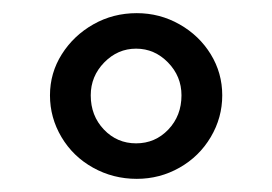

<svg xmlns="http://www.w3.org/2000/svg" viewBox="-20 -729 414 292"><path d="M56 -584Q56 -618 74 -646.5Q92 -675 122 -692Q152 -709 188 -709Q223 -709 253 -692Q283 -675 300.5 -646.5Q318 -618 318 -584Q318 -550 300.5 -520.5Q283 -491 253 -474Q223 -457 188 -457Q152 -457 121.5 -474Q91 -491 73.5 -520.5Q56 -550 56 -584ZM256 -584Q256 -613 235.5 -634Q215 -655 187 -655Q159 -655 138.5 -634Q118 -613 118 -584Q118 -553 138 -532Q158 -511 187 -511Q216 -511 236 -532Q256 -553 256 -584Z"/></svg>

Font: Arima Madurai
Style: Bold
Weight: 700
Designer: Joana Correia and Natanael Gama
Foundry: NDISCOVER
Version: Version 1.019